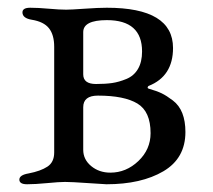

<svg xmlns="http://www.w3.org/2000/svg" viewBox="-20 -473 549 496"><path d="M233 -226Q195 -226 195 -196V-86Q195 -61 215.5 -44Q236 -27 265 -27Q306 -27 337.5 -57Q369 -87 369 -129Q369 -185 335 -205.5Q301 -226 233 -226ZM195 -281Q195 -256 228 -256Q252 -256 269.5 -258.5Q287 -261 306.5 -269Q326 -277 336.5 -295Q347 -313 347 -340Q347 -421 256 -421Q195 -421 195 -390ZM151 -448Q163 -448 198.5 -450.5Q234 -453 256 -453Q427 -453 427 -349Q427 -276 364 -251Q362 -250 361.5 -247.5Q361 -245 364 -244Q385 -238 397.5 -232Q410 -226 426.5 -213.5Q443 -201 451 -180.5Q459 -160 459 -132Q459 -64 402 -30.5Q345 3 255 3Q250 3 207.5 0Q165 -3 148 -3Q133 -3 102 0Q71 3 50 3Q30 3 30 -9Q30 -21 54 -25Q85 -31 102.5 -42.5Q120 -54 120 -79V-352Q120 -383 106.5 -400Q93 -417 62 -422Q38 -426 38 -441Q38 -453 58 -453Q78 -453 106 -450.5Q134 -448 151 -448Z"/></svg>

Font: EB Garamond SC 12
Style: Regular
Weight: 400
Version: Version 0.016 ; ttfautohint (v0.97) -l 8 -r 50 -G 200 -x 0 -